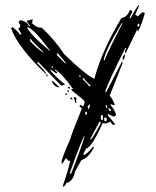

<svg xmlns="http://www.w3.org/2000/svg" viewBox="-20 -723 609 750"><path d="M226.6 6.8 225.6 2.9Q253.9 -83 253.9 -94.7Q253.9 -95.7 252 -95.7L248 -94.7Q243.2 -95.7 240.2 -104.5L236.3 -103.5L224.6 -85L220.7 -84V-89.8Q220.7 -104.5 254.9 -180.7Q256.8 -193.4 299.8 -298.8L290 -308.6L295.9 -314.5Q298.8 -308.6 302.7 -308.6H305.7Q310.5 -320.3 310.5 -322.3Q309.6 -325.2 309.1 -328.6Q308.6 -332 259.8 -370.1L257.8 -374L265.6 -375Q226.6 -430.7 196.3 -451.2L192.4 -450.2L203.1 -441.4V-437.5L199.2 -436.5Q180.7 -451.2 175.8 -451.2Q182.6 -435.5 234.4 -392.6L218.8 -388.7L129.9 -480.5L126 -479.5V-475.6Q158.2 -445.3 161.1 -431.6Q47.9 -541 23.4 -612.3L29.3 -617.2Q54.7 -596.7 56.6 -587.9L63.5 -588.9Q62.5 -595.7 50.8 -610.4Q57.6 -612.3 59.6 -625Q54.7 -630.9 52.7 -638.7L59.6 -644.5Q88.9 -637.7 92.8 -620.1L96.7 -621.1L95.7 -625Q85.9 -635.7 84 -641.6L107.4 -647.5V-643.6L105.5 -633.8L106.4 -630.9Q124 -615.2 136.7 -615.2H142.6Q192.4 -569.3 230.5 -511.7Q311.5 -432.6 348.6 -415Q377 -523.4 454.1 -652.3Q477.5 -656.2 487.3 -683.6H489.3Q495.1 -682.6 497.1 -676.8Q486.3 -656.2 486.3 -652.3V-651.4L490.2 -652.3Q516.6 -701.2 522.5 -703.1L523.4 -700.2L507.8 -664.1H509.8Q515.6 -663.1 517.6 -658.2L534.2 -673.8L538.1 -674.8L545.9 -672.9Q535.2 -629.9 518.6 -598.6L516.6 -609.4L470.7 -514.6L467.8 -522.5Q473.6 -533.2 473.6 -535.2H469.7Q411.1 -420.9 391.6 -368.2L393.6 -360.4L457 -483.4L459 -476.6L408.2 -348.6Q418.9 -339.8 428.7 -312.5H424.8L411.1 -316.4L414.1 -309.6Q429.7 -292 433.6 -273.4Q427.7 -267.6 423.8 -267.6L400.4 -278.3L402.3 -270.5Q413.1 -259.8 430.7 -236.3L423.8 -235.4Q416 -236.3 412.1 -248L393.6 -240.2L380.9 -242.2Q339.8 -148.4 316.4 -142.6Q305.7 -124 304.7 -120.1Q308.6 -119.1 309.6 -117.2Q328.1 -129.9 341.8 -148.4L345.7 -149.4L346.7 -146.5Q324.2 -104.5 297.9 -97.7L272.5 -51.8Q266.6 -14.6 238.3 -7.8Q238.3 0 226.6 6.8ZM175.8 -523.4 174.8 -526.4Q110.4 -612.3 85.9 -618.2Q90.8 -593.8 175.8 -523.4ZM149.4 -516.6 148.4 -520.5Q102.5 -564.5 100.6 -570.3L96.7 -569.3L98.6 -561.5Q117.2 -540 149.4 -516.6ZM384.8 -487.3 388.7 -488.3Q402.3 -524.4 459 -632.8L455.1 -631.8Q391.6 -527.3 384.8 -487.3ZM518.6 -618.2Q524.4 -619.1 524.4 -625L523.4 -631.8Q517.6 -628.9 516.6 -624ZM239.3 -473.6Q238.3 -477.5 206.1 -514.6L201.2 -513.7L204.1 -505.9Q234.4 -473.6 239.3 -473.6ZM186.5 -457 185.5 -464.8 181.6 -463.9 182.6 -457ZM460 -488.3 459 -498Q459 -503.9 467.8 -510.7V-506.8Q466.8 -490.2 460 -488.3ZM162.1 -423.8 161.1 -431.6 165 -432.6 166 -424.8ZM208 -381.8Q187.5 -386.7 182.6 -408.2Q186.5 -408.2 211.9 -382.8ZM294.9 -421.9 293 -429.7 290 -428.7 291 -421.9ZM328.1 -385.7 335 -387.7Q309.6 -411.1 308.6 -417L300.8 -416Q326.2 -391.6 328.1 -385.7ZM252.9 -377H250Q246.1 -377 245.1 -381.8L252 -384.8ZM245.1 -362.3 243.2 -370.1 247.1 -371.1 249 -363.3ZM235.4 -352.5 234.4 -356.4 242.2 -358.4 243.2 -354.5ZM263.7 -335H259.8Q254.9 -335 253.9 -340.8L260.7 -341.8ZM278.3 -321.3H274.4L268.6 -343.8H271.5Q277.3 -343.8 278.3 -337.9L277.3 -332ZM324.2 -296.9Q330.1 -298.8 332 -315.4Q322.3 -310.5 322.3 -307.6ZM395.5 -300.8 399.4 -301.8 396.5 -313.5 392.6 -312.5ZM313.5 -274.4Q319.3 -275.4 320.3 -280.3L318.4 -287.1Q312.5 -285.2 312.5 -281.2ZM414.1 -289.1Q412.1 -299.8 406.2 -299.8H403.3Q405.3 -289.1 411.1 -289.1ZM381.8 -253.9V-273.4L374 -272.5V-255.9ZM395.5 -249 397.5 -257.8Q396.5 -263.7 391.6 -263.7H387.7L386.7 -252ZM331.1 -177.7 335 -178.7Q340.8 -180.7 373 -240.2L372.1 -247.1H368.2ZM253.9 -43.9 257.8 -44.9Q293.9 -134.8 311.5 -193.4Q303.7 -191.4 252.9 -47.9Z"/></svg>

Font: Blackcraft
Style: Regular
Weight: 400
Designer: GGBotNet
Foundry: GGBotNet
Version: 1.00